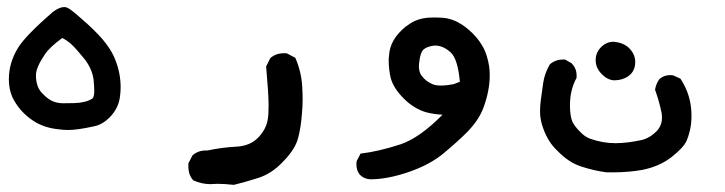

<svg xmlns="http://www.w3.org/2000/svg" viewBox="-20 -182 2040 540"><path d="M4.9 41Q4.9 -4.9 30.3 -46.9Q51.8 -82 129.9 -149.4Q147.5 -162.1 160.2 -162.1Q168 -162.1 174.8 -157.2Q187.5 -149.4 224.1 -116.2Q260.7 -83 278.8 -58.6Q296.9 -34.2 304.7 -12.7Q319.3 24.4 319.3 63.5Q319.3 76.2 317.4 89.8Q313.5 122.1 289.1 147.5Q268.6 168 246.1 172.9Q198.2 183.6 171.9 183.6Q158.2 183.6 144.5 181.6Q104.5 177.7 74.2 158.2Q34.2 131.8 14.6 90.8Q4.9 68.4 4.9 41ZM81.1 29.3Q81.1 63.5 99.6 81.1Q113.3 95.7 127 102.1Q140.6 108.4 158.2 108.4Q194.3 108.4 203.6 106.9Q212.9 105.5 216.8 104.5Q220.7 103.5 224.6 102.5Q232.4 99.6 239.3 95.7Q245.1 90.8 245.1 74.2Q245.1 61.5 243.2 42Q239.3 12.7 218.8 -14.6Q194.3 -44.9 180.7 -57.6Q169.9 -67.4 155.3 -75.2Q120.1 -49.8 106.4 -29.3Q81.1 7.8 81.1 29.3Z M591.8 335 571.3 335.9Q547.9 335.9 523.4 325.2Q514.6 314.5 512.2 304.7Q509.8 294.9 509.8 289.1Q509.8 283.2 509.8 277.3L521.5 254.9Q537.1 241.2 558.6 241.2Q561.5 241.2 563.5 241.2Q605.5 232.4 644.5 230.5Q683.6 228.5 706.5 204.6Q729.5 180.7 733.4 151.4Q735.4 140.6 735.4 111.8Q735.4 83 728.5 4.9L740.2 -18.6Q755.9 -32.2 777.3 -32.2Q780.3 -32.2 786.1 -32.2L810.5 -19.5Q828.1 20.5 830.1 63.5Q831.1 80.1 831.1 99.6Q831.1 119.1 829.1 138.7Q826.2 177.7 818.4 206.1Q810.5 238.3 773.4 275.4Q743.2 306.6 706.5 318.4Q669.9 330.1 637.7 337.9Q611.3 335 591.8 335Z M982.4 280.3Q982.4 272.5 983.4 270.5L994.1 250Q1044.9 244.1 1107.4 223.6Q1161.1 205.1 1224.6 140.6Q1201.2 139.6 1178.7 133.8Q1144.5 124 1115.7 95.2Q1086.9 66.4 1079.1 38.1Q1073.2 14.6 1073.2 -13.7Q1073.2 -19.5 1074.2 -25.4Q1076.2 -70.3 1120.1 -106.4Q1135.7 -118.2 1146.5 -123Q1157.2 -127.9 1169.9 -130.4Q1182.6 -132.8 1198.7 -132.8Q1214.8 -132.8 1227.5 -131.8Q1268.6 -127.9 1308.6 -88.9Q1339.8 -57.6 1349.6 -22.5Q1357.4 2.9 1357.4 29.3Q1357.4 74.2 1338.9 123Q1326.2 156.2 1293.9 189.5Q1267.6 215.8 1228.5 248.5Q1189.5 281.2 1129.4 301.8Q1069.3 322.3 1021.5 322.3Q1003.9 321.3 992.2 309.6Q982.4 297.9 982.4 280.3ZM1205.1 -53.7Q1203.1 -53.7 1200.2 -53.7Q1179.7 -50.8 1170.9 -42.5Q1162.1 -34.2 1159.2 -7.8Q1158.2 -2 1158.2 3.9Q1158.2 21.5 1166 31.2Q1177.7 46.9 1196.3 54.7Q1205.1 58.6 1220.2 58.6Q1235.4 58.6 1255.9 54.7L1273.4 47.9Q1267.6 -15.6 1248 -34.2Q1226.6 -53.7 1205.1 -53.7Z M1499 137.7Q1499 129.9 1499 124Q1499 109.4 1507.8 50.8Q1511.7 24.4 1526.4 -1Q1542 -14.6 1563.5 -14.6Q1565.4 -14.6 1569.3 -14.6L1587.9 -3.9Q1601.6 10.7 1601.6 29.3Q1601.6 32.2 1601.6 37.1Q1583 70.3 1583 114.3Q1583 143.6 1589.8 160.2Q1596.7 173.8 1610.4 187.5Q1625 203.1 1639.6 208Q1674.8 220.7 1710.9 220.7Q1743.2 220.7 1784.2 211.9Q1808.6 206.1 1828.1 185.5Q1841.8 169.9 1841.8 149.4Q1841.8 142.6 1840.8 135.7Q1834 102.5 1822.3 70.3Q1825.2 52.7 1835 40Q1847.7 29.3 1864.3 29.3Q1872.1 29.3 1874 30.3L1893.6 39.1Q1924.8 85.9 1924.8 142.6Q1924.8 166 1920.4 184.6Q1916 203.1 1911.1 213.9Q1902.3 233.4 1868.7 259.8Q1835 286.1 1786.1 295.9Q1747.1 302.7 1705.1 302.7Q1690.4 302.7 1685.5 302.7Q1650.4 297.9 1617.2 287.1Q1581.1 276.4 1548.8 243.2Q1534.2 229.5 1524.4 213.9Q1514.6 198.2 1507.3 177.7Q1500 157.2 1499 137.7ZM1705.1 -64.5Q1710 -64.5 1713.9 -63.5Q1738.3 -59.6 1752.4 -43.5Q1766.6 -27.3 1766.6 -7.8Q1766.6 18.6 1747.1 32.2Q1730.5 43.9 1707 43.9Q1688.5 43 1671.9 25.9Q1655.3 8.8 1655.3 -12.7Q1655.3 -34.2 1670.4 -49.3Q1685.5 -64.5 1705.1 -64.5Z"/></svg>

Font: JasonHandwriting2
Style: SemiBold
Weight: 600
Version: Version 1.04.7